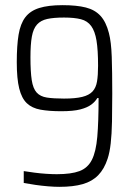

<svg xmlns="http://www.w3.org/2000/svg" viewBox="-20 -716 514 744"><path d="M210 8Q191 8 166.5 6Q142 4 117.5 0.5Q93 -3 72 -7V-53Q91 -50 113.5 -47Q136 -44 159 -42.5Q182 -41 200 -41Q256 -41 288 -53Q320 -65 336 -96.5Q352 -128 357 -186Q362 -244 362 -336H357Q349 -322 333.5 -310.5Q318 -299 291 -292Q264 -285 217 -285Q170 -285 137 -291Q104 -297 84 -316Q64 -335 54.5 -373Q45 -411 45 -475Q45 -539 52 -581.5Q59 -624 78 -649Q97 -674 132 -685Q167 -696 222 -696Q277 -696 312.5 -687Q348 -678 369.5 -654.5Q391 -631 402 -588Q411 -554 413 -496Q415 -438 415 -353Q415 -293 414 -244.5Q413 -196 409 -160.5Q405 -125 397 -101Q384 -61 360.5 -37Q337 -13 300.5 -2.5Q264 8 210 8ZM228 -334Q272 -334 298.5 -340.5Q325 -347 338.5 -361.5Q352 -376 356 -400.5Q360 -425 360 -461Q360 -522 354 -558.5Q348 -595 333.5 -615Q319 -635 293.5 -641.5Q268 -648 228 -648Q188 -648 163 -642.5Q138 -637 123.5 -621Q109 -605 103.5 -574.5Q98 -544 98 -494Q98 -438 103 -405.5Q108 -373 122 -357.5Q136 -342 161.5 -338Q187 -334 228 -334Z"/></svg>

Font: Saira Condensed Light
Style: Regular
Weight: 300
Width: 3
Designer: Hector Gatti with collaboration of the Omnibus-Type team
Foundry: Omnibus-Type
Version: Version 1.101